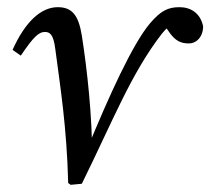

<svg xmlns="http://www.w3.org/2000/svg" viewBox="-20 -508 586 535"><path d="M177 7 208 4C294 -170 345 -303 431 -414C442 -428 456 -440 469 -450L426 -456L449 -422C468 -393 485 -387 506 -387C528 -387 546 -406 546 -435C538 -472 511 -488 480 -488C448 -488 428 -478 398 -443C349 -385 283 -239 223 -93L212 -65L237 -66C237 -186 223 -313 208 -409C199 -464 182 -488 141 -488C94 -488 50 -447 15 -369L38 -353C73 -405 88 -419 105 -419C119 -419 129 -412 134 -372C148 -265 166 -155 170 2L177 7Z"/></svg>

Font: Source Serif 4 Variable
Style: Italic
Weight: 400
Italic angle: -12°
Designer: Frank Grießhammer
Foundry: Adobe Systems Incorporated
Version: Version 4.004;hotconv 1.0.116;makeotfexe 2.5.65601